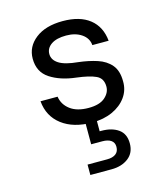

<svg xmlns="http://www.w3.org/2000/svg" viewBox="-114 -597 827 945"><g transform="rotate(-15 300.0 -124.5)"><path d="M305 12Q210 12 151.5 -32.5Q93 -77 86 -155H173Q179 -114 213.5 -88Q248 -62 307 -62Q363 -62 390.5 -86Q418 -110 418 -141Q418 -183 385 -198.5Q352 -214 286 -222Q207 -231 155 -265Q103 -299 103 -367Q103 -428 154 -468Q205 -508 293 -508Q380 -508 430 -468.5Q480 -429 487 -356H404Q401 -392 369.5 -413.5Q338 -435 291 -435Q242 -435 215 -416.5Q188 -398 188 -368Q188 -338 218.5 -318.5Q249 -299 315 -293Q367 -287 410 -273Q453 -259 478.5 -229Q504 -199 504 -145Q505 -100 479.5 -64.5Q454 -29 409 -8.5Q364 12 305 12ZM229 259V206H329Q357 206 373 194Q389 182 389 158Q389 136 373 125Q357 114 329 114H272V-7H329V63H338Q391 63 424 86.5Q457 110 457 159Q457 207 423 233Q389 259 337 259Z"/></g></svg>

Font: DM Mono
Style: Regular
Weight: 400
Designer: Colophon Foundry
Foundry: Colophon Foundry
Version: Version 1.000; ttfautohint (v1.8.2.53-6de2)